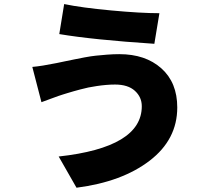

<svg xmlns="http://www.w3.org/2000/svg" viewBox="-20 -838 1040 925"><path d="M663.1 -326.2Q663.1 -370.1 629.9 -400.4Q596.7 -430.7 534.2 -430.7Q512.7 -430.7 490.2 -428.7Q467.8 -426.8 445.3 -423.3Q422.9 -419.9 405.8 -416.5Q388.7 -413.1 367.2 -407.2Q345.7 -401.4 335 -398.4Q324.2 -395.5 305.2 -389.6Q286.1 -383.8 283.2 -382.8Q266.6 -377.9 227.5 -363.3Q188.5 -348.6 179.7 -345.7L135.7 -515.6Q180.7 -519.5 252.9 -534.2Q260.7 -536.1 292.5 -542.5Q324.2 -548.8 339.8 -552.2Q355.5 -555.7 387.2 -561.5Q418.9 -567.4 441.9 -569.8Q464.8 -572.3 495.6 -574.7Q526.4 -577.1 554.7 -577.1Q680.7 -577.1 757.3 -508.8Q834 -440.4 834 -320.3Q834 -166 701.2 -64Q568.4 38.1 348.6 66.4L262.7 -84Q663.1 -127.9 663.1 -326.2ZM265.6 -673.8 289.1 -818.4Q374 -800.8 516.6 -787.6Q659.2 -774.4 748 -774.4L723.6 -627Q427.7 -646.5 265.6 -673.8Z"/></svg>

Font: GenEi Gothic M Heavy
Style: Regular
Weight: 800
Designer: o_tamon (Modified); [Source Han Sans]
Ryoko NISHIZUKA  (kana & ideographs); Paul D. Hunt (Latin, Greek & Cyrillic); Wenl
Version: Version 1.1a;Original Version 1.004